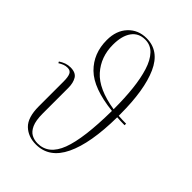

<svg xmlns="http://www.w3.org/2000/svg" viewBox="-228 -870 978 978"><g transform="rotate(45 260.5 -381.0)"><path d="M219 10Q163 10 127.5 -24Q92 -58 92 -138V-317Q92 -350 84.5 -365.5Q77 -381 57 -381Q43 -381 31.5 -376.5Q20 -372 7 -364L3 -372Q18 -382 33.5 -387.5Q49 -393 66 -393Q104 -393 118 -370Q132 -347 132 -311V-127Q132 -76 144.5 -48.5Q157 -21 177 -10.5Q197 0 221 0Q300 0 335 -92.5Q370 -185 372 -385Q224 -401 161 -463Q98 -525 98 -622Q98 -690 136.5 -731Q175 -772 235 -772Q327 -772 370.5 -674.5Q414 -577 414 -403Q414 -397 414 -392Q440 -390 469 -390V-379Q440 -379 414 -381Q412 -192 363.5 -91Q315 10 219 10ZM137 -627Q137 -539 191.5 -478Q246 -417 372 -397V-404Q372 -478 365 -542.5Q358 -607 342.5 -656.5Q327 -706 300.5 -734Q274 -762 235 -762Q188 -762 162.5 -726.5Q137 -691 137 -627Z"/></g></svg>

Font: Noto Serif Display ExtraCondensed ExtraLight
Style: Regular
Weight: 200
Width: 2
Designer: Monotype Design Team
Foundry: Monotype Imaging Inc.
Version: Version 2.009